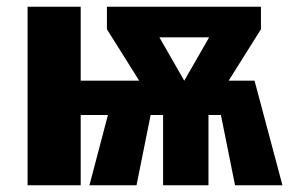

<svg xmlns="http://www.w3.org/2000/svg" viewBox="-20 -551 864 571"><path d="M660 -311 756 -464V-531H298V-464L394 -311H220V-531H62V0H220V-209H301L246 0H386L428 -209H465V0H600V-209H637L679 0H820L737 -311ZM602 -440 528 -311 454 -440Z"/></svg>

Font: Fira Sans
Style: Bold
Weight: 700
Designer: Carrois Corporate & Edenspiekermann AG
Foundry: Carrois Corporate GbR & Edenspiekermann AG
Version: Version 4.203